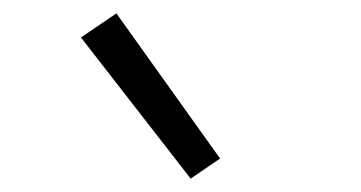

<svg xmlns="http://www.w3.org/2000/svg" viewBox="-20 -815 540 287"><path d="M265 -548 101 -759 154 -795 309 -578Z"/></svg>

Font: Iosevka Fixed SS04 Light
Style: Regular
Weight: 300
Monospace: yes
Designer: Belleve Invis
Foundry: Belleve Invis
Version: Version 32.5.0